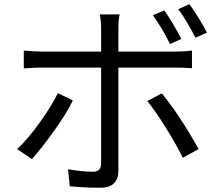

<svg xmlns="http://www.w3.org/2000/svg" viewBox="-20 -839 1040 902"><path d="M952.1 -685.5 898.4 -662.1Q852.5 -750 817.4 -795.9L870.1 -819.3Q920.9 -747.1 952.1 -685.5ZM832 -656.2 778.3 -631.8Q744.1 -704.1 698.2 -767.6L752 -790Q791 -734.4 832 -656.2ZM252 -401.4 322.3 -367.2Q293 -306.6 234.4 -224.6Q175.8 -142.6 129.9 -91.8L60.5 -138.7Q109.4 -183.6 165.5 -261.7Q221.7 -339.8 252 -401.4ZM800.8 -521.5H536.1V-37.1Q536.1 43 450.2 43Q377.9 43 307.6 36.1L299.8 -43.9Q365.2 -32.2 416 -32.2Q455.1 -32.2 455.1 -70.3V-521.5H176.8Q146.5 -521.5 91.8 -517.6V-601.6Q138.7 -596.7 176.8 -596.7H455.1V-700.2Q455.1 -746.1 448.2 -771.5H542Q536.1 -744.1 536.1 -699.2V-596.7H799.8Q849.6 -596.7 881.8 -601.6V-518.6Q840.8 -521.5 800.8 -521.5ZM671.9 -364.3 740.2 -400.4Q826.2 -294.9 913.1 -138.7L838.9 -97.7Q807.6 -161.1 758.3 -240.2Q709 -319.3 671.9 -364.3Z"/></svg>

Font: Gen Shin Gothic Regular
Style: Regular
Weight: 400
Designer: [Source Han Sans]
Ryoko NISHIZUKA  (kana & ideographs); Paul D. Hunt (Latin, Greek & Cyrillic); Wenlong ZHANG  (bopomofo
Version: Version 1.002.20150607